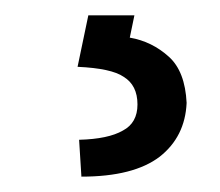

<svg xmlns="http://www.w3.org/2000/svg" viewBox="-20 -25 286 250"><path d="M200 49Q221 68 223 109Q221 153 188 179Q154 205 86 205L83 157Q121 156 140 145Q159 135 159 111Q159 86 141 75Q125 64 81 62L95 -5H155L149 24Q178 29 200 49Z"/></svg>

Font: Sinter Normal
Style: Regular
Weight: 350
Foundry: Adobe & rsms
Version: Version 1.000